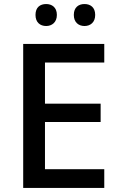

<svg xmlns="http://www.w3.org/2000/svg" viewBox="-20 -932 597 952"><path d="M156 -858C156 -821 179 -803 209 -803C237 -803 262 -821 262 -858C262 -896 237 -912 209 -912C179 -912 156 -896 156 -858ZM346 -858C346 -821 370 -803 399 -803C428 -803 452 -821 452 -858C452 -896 428 -912 399 -912C370 -912 346 -896 346 -858ZM497 0V-93H203V-327H479V-418H203V-622H497V-714H95V0Z"/></svg>

Font: Noto Sans Malayalam Medium
Style: Regular
Weight: 500
Designer: Jelle Bosma - Monotype Design Team
Foundry: Monotype Imaging Inc.
Version: Version 2.104